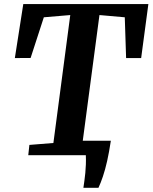

<svg xmlns="http://www.w3.org/2000/svg" viewBox="-20 -763 750 944"><path d="M390 160.5Q392.5 144 395 125.5Q397.5 107 399.5 87.2Q401.5 67.5 402.2 45.5Q403 23.5 402 0L360.5 -71H525Q516.5 -14.5 506.8 28.8Q497 72 486 104.5Q475 137 464 160.5ZM119 0 124.5 -50.5 242.5 -60 325.5 -689 195.5 -678 130.5 -478 53 -477.5 94.5 -743H709.5L674 -477.5H600L593.5 -678L469 -689L385.5 -60L509.5 -50.5L505 0Z"/></svg>

Font: Merriweather
Style: Bold Italic
Weight: 700
Italic angle: -7.8°
Version: Version 2.101